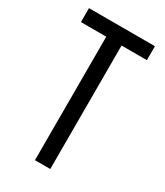

<svg xmlns="http://www.w3.org/2000/svg" viewBox="-177 -773 727 847"><g transform="rotate(30 186.0 -350.0)"><path d="M147 0H225V-629H354V-700H18V-629H147Z"/></g></svg>

Font: Bebas Neue Regular two
Style: Regular2
Weight: 400
Designer: Ryoichi Tsunekawa & LGV (GE)
Foundry: Free Software Foundation, Inc.
Version: Version 1.003 August 13, 2016